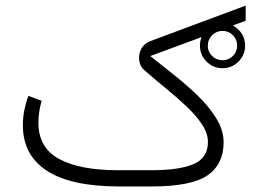

<svg xmlns="http://www.w3.org/2000/svg" viewBox="-20 -673 951 693"><path d="M701.7 -508.3Q701.7 -542 725.6 -565.9Q749.5 -589.8 783.2 -589.8Q816.9 -589.8 840.8 -565.9Q864.7 -542 864.7 -508.3Q864.7 -474.6 840.8 -450.7Q816.9 -426.8 783.2 -426.8Q749.5 -426.8 725.6 -450.7Q701.7 -474.6 701.7 -508.3ZM730 -508.3Q730 -486.3 745.6 -470.9Q761.2 -455.6 783.2 -455.6Q805.2 -455.6 820.6 -470.9Q835.9 -486.3 835.9 -508.3Q835.9 -530.3 820.6 -545.9Q805.2 -561.5 783.2 -561.5Q761.2 -561.5 745.6 -545.9Q730 -530.3 730 -508.3ZM527.3 -58.6Q627 -58.6 678.7 -80.8Q730.5 -103 730.5 -160.6Q730.5 -191.4 709.5 -223.4Q688.5 -255.4 654.5 -287.6Q620.6 -319.8 580.3 -352.8Q540 -385.7 502 -418.9Q481.9 -435.5 481.9 -465.3Q481.9 -482.9 491.7 -499.8Q501.5 -516.6 523.4 -524.9L866.7 -652.8V-598.1L522.5 -470.7Q560.5 -439.9 606.2 -404.1Q651.9 -368.2 693.1 -328.4Q734.4 -288.6 760.7 -245.8Q787.1 -203.1 787.1 -159.2Q787.1 -80.1 728.8 -40Q670.4 0 527.8 0H410.2Q236.8 0 149.7 -56.4Q62.5 -112.8 62.5 -221.7Q62.5 -249 67.9 -275.6Q73.2 -302.2 82.5 -327.1L130.4 -309.1Q118.7 -269.5 118.7 -229Q119.1 -138.7 194.6 -98.6Q270 -58.6 405.3 -58.6Z"/></svg>

Font: Vazir Thin WOL-UI
Style: Thin-WOL-UI
Weight: 100
Designer: Saber Rastikerdar
Foundry: Saber Rastikerdar
Version: Version 30.1.0